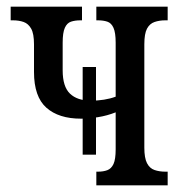

<svg xmlns="http://www.w3.org/2000/svg" viewBox="-20 -556 543 576"><path d="M228 -92V-355H268V-92ZM269 0V-41H274Q290 -41 302 -45.5Q314 -50 320.5 -64Q327 -78 327 -108V-219Q302 -209 274 -204.5Q246 -200 223 -200Q156 -200 119 -233Q82 -266 82 -340V-423Q82 -455 73.5 -470Q65 -485 51 -490Q37 -495 19 -495H12V-536H226V-495H221Q205 -495 193 -491Q181 -487 174.5 -472.5Q168 -458 168 -428V-345Q168 -296 190 -275Q212 -254 253 -254Q273 -254 292 -257Q311 -260 327 -266V-428Q327 -458 320.5 -472.5Q314 -487 302 -491Q290 -495 274 -495H269V-536H483V-495H476Q458 -495 443.5 -490Q429 -485 421 -470Q413 -455 413 -423V-113Q413 -82 421 -66.5Q429 -51 443.5 -46Q458 -41 476 -41H483V0Z"/></svg>

Font: Noto Serif ExtraCondensed
Style: Regular
Weight: 400
Width: 2
Designer: Monotype Design Team
Foundry: Monotype Imaging Inc.
Version: Version 2.013